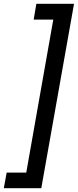

<svg xmlns="http://www.w3.org/2000/svg" viewBox="-34 -831 409 1009"><path d="M355 -811 183 158H-14L1 76H104L246 -728H143L157 -811Z"/></svg>

Font: DM Sans 24pt Medium
Style: Italic
Weight: 500
Italic angle: -10°
Designer: Colophon Foundry, Jonny Pinhorn
Foundry: Colophon Foundry
Version: Version 4.004;gftools[0.9.30]